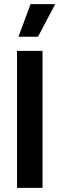

<svg xmlns="http://www.w3.org/2000/svg" viewBox="-20 -905 286 925"><path d="M62 0V-660H185V0ZM163 -728H69L127 -885H246Z"/></svg>

Font: Bricolage Grotesque 12pt Condensed SemiBold
Style: Regular
Weight: 600
Width: 3
Designer: Mathieu Triay
Foundry: Atelier Triay
Version: Version 1.001; ttfautohint (v1.8.4.7-5d5b);gftools[0.9.33.de